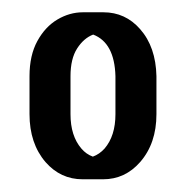

<svg xmlns="http://www.w3.org/2000/svg" viewBox="-20 -743 301 311"><path d="M147 -452.6H113.8Q78.1 -452.6 53.7 -480.5Q27.8 -510.7 27.8 -558.1V-619.6Q27.8 -653.3 40.5 -676.5Q53.2 -699.7 73 -711.4Q92.8 -723.1 114.3 -723.1H147.5Q183.1 -723.1 207 -695.8Q232.4 -667 233.4 -619.6V-558.1Q233.4 -510.7 207 -480.5Q182.6 -452.6 147 -452.6ZM130.4 -489.3Q141.1 -493.2 149.4 -502.4Q167 -522.9 167 -558.1V-619.6Q165.5 -673.8 130.9 -687Q115.7 -681.2 105 -664.6Q94.2 -647.9 94.2 -619.6V-558.1Q94.2 -522.9 111.8 -502.4Q119.6 -493.2 130.4 -489.3Z"/></svg>

Font: Greenwashing Machine
Style: Regular
Weight: 400
Designer: Tup Wanders
Foundry: Free font, DO NOT SELL
Version: Version 1.00;August 10, 2023;FontCreator 11.5.0.2430 64-bit